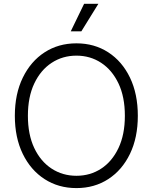

<svg xmlns="http://www.w3.org/2000/svg" viewBox="-20 -961 789 991"><path d="M374.5 9.8Q281.7 9.8 210 -36.6Q138.2 -83 97.4 -167Q56.6 -251 56.6 -363.3Q56.6 -476.1 97.7 -560.3Q138.7 -644.5 210.2 -690.9Q281.7 -737.3 374.5 -737.3Q467.3 -737.3 538.8 -690.9Q610.4 -644.5 650.9 -560.3Q691.4 -476.1 691.4 -363.3Q691.4 -251 650.9 -167Q610.4 -83 538.8 -36.6Q467.3 9.8 374.5 9.8ZM374.5 -53.7Q445.8 -53.7 502.2 -90.6Q558.6 -127.4 591.6 -197Q624.5 -266.6 624.5 -363.3Q624.5 -460.9 591.6 -530.3Q558.6 -599.6 502.2 -636.7Q445.8 -673.8 374.5 -673.8Q303.2 -673.8 246.6 -636.7Q189.9 -599.6 157 -530.3Q124 -460.9 124 -363.3Q124 -266.6 156.7 -197.3Q189.5 -127.9 246.3 -90.8Q303.2 -53.7 374.5 -53.7ZM345.2 -799.3 414.1 -941.4H487.8L399.9 -799.3Z"/></svg>

Font: Inter 20pt Light
Style: Regular
Weight: 300
Version: Version 4.001;git-66647c0bb